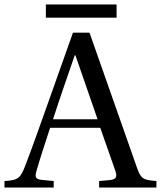

<svg xmlns="http://www.w3.org/2000/svg" viewBox="-49 -838 719 858"><path d="M156 -759H472V-818H156ZM-29 0H191V-29L139 -34C109 -37 106 -47 114 -74C131 -134 152 -196 175 -267H399L466 -76C476 -47 471 -36 439 -33L394 -29V0H650V-29C592 -34 581 -37 563 -89L351 -692H277L172 -396C141 -309 99 -189 64 -98C43 -44 34 -32 -29 -29ZM188 -305C220 -405 255 -503 285 -591H288L387 -305Z"/></svg>

Font: Lingua Franca
Style: Regular
Weight: 400
Version: Version 1.19